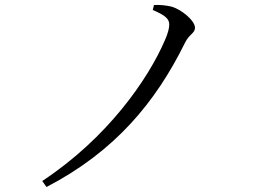

<svg xmlns="http://www.w3.org/2000/svg" viewBox="-20 -728 1040 768"><path d="M591 -688C638 -668 657 -654 657 -630C657 -616 652 -595 640 -568C573 -412 411 -177 149 -4L166 20C441 -123 603 -320 720 -557C737 -592 760 -595 760 -617C760 -645 706 -691 664 -702C642 -707 619 -709 596 -708Z"/></svg>

Font: Harano Aji Mincho TW
Style: Regular
Weight: 400
Foundry: Masamichi Hosoda
Version: HaranoAjiMinchoTW-Regular version 20230610;ttx 4.39.4